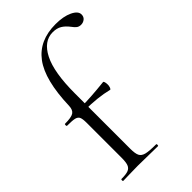

<svg xmlns="http://www.w3.org/2000/svg" viewBox="-221 -802 878 878"><g transform="rotate(-45 217.5 -363.0)"><path d="M32 -12Q62 -12 76 -17.5Q90 -23 95.5 -37Q101 -51 101 -81V-306Q101 -332 96 -342.5Q91 -353 77 -356.5Q63 -360 28 -360Q25 -360 25 -366.5Q25 -373 28 -373Q69 -373 83.5 -382.5Q98 -392 99 -418Q104 -580 158.5 -653Q213 -726 319 -726Q370 -726 402.5 -710.5Q435 -695 435 -673Q435 -658 424.5 -649.5Q414 -641 400 -641Q388 -641 379.5 -647Q371 -653 361 -667Q345 -688 327.5 -698.5Q310 -709 284 -709Q226 -709 192 -642Q158 -575 158 -439V-81Q158 -50 165 -36Q172 -22 192 -17Q212 -12 256 -12Q259 -12 259 -6Q259 0 256 0L192 -1Q171 -2 128 -2L72 -1Q58 0 32 0Q29 0 29 -6Q29 -12 32 -12ZM133 -353V-375Q194 -375 286 -385Q289 -385 291 -378Q293 -371 293 -361Q293 -353 290 -344.5Q287 -336 283 -337Q219 -353 133 -353Z"/></g></svg>

Font: Cormorant
Style: Regular
Weight: 400
Designer: Christian Thalmann (Catharsis Fonts)
Foundry: Catharsis Fonts
Version: Version 4.000